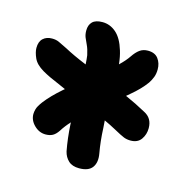

<svg xmlns="http://www.w3.org/2000/svg" viewBox="-86 -848 687 704"><g transform="rotate(15 258.0 -496.0)"><path d="M123 -314Q99 -314 80 -332.5Q61 -351 61 -375Q61 -383 64 -394Q67 -405 81 -424Q104 -454 142 -487Q145 -490 149 -493Q135 -499 122 -505Q83 -521 57 -536Q28 -553 18.5 -574.5Q9 -596 9 -612Q9 -636 22 -648Q35 -660 56 -660Q71 -660 82 -655Q93 -650 115 -639Q148 -621 199 -600Q198 -620 196 -634Q191 -657 184.5 -670.5Q178 -684 173.5 -695Q169 -706 169 -721Q169 -742 181 -754Q193 -766 219 -766Q248 -766 271 -746Q294 -726 307 -683Q314 -661 317 -632Q339 -653 351 -671Q363 -689 376 -698.5Q389 -708 407 -708Q434 -708 446.5 -691Q459 -674 459 -651Q459 -634 454 -621Q449 -608 441 -596Q420 -567 385 -538Q378 -532 372 -527Q413 -509 451 -488Q483 -472 483 -434Q483 -410 470 -391.5Q457 -373 430 -373Q416 -373 404.5 -377.5Q393 -382 364 -398Q344 -409 320 -420Q321 -406 322 -392Q324 -342 332 -298Q338 -265 324 -245.5Q310 -226 274 -226Q248 -226 233.5 -239.5Q219 -253 214 -274Q205 -321 202 -375Q202 -378 202 -381Q184 -362 171 -341Q161 -326 150 -320Q139 -314 123 -314Z"/></g></svg>

Font: Shantell Sans Light ExtraBold
Style: Regular
Weight: 800
Version: Version 1.011;[c5ecc13dd]